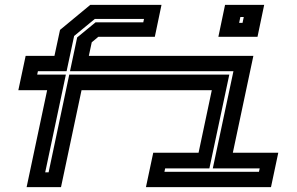

<svg xmlns="http://www.w3.org/2000/svg" viewBox="-20 -770 1222 790"><path d="M89.5 0 174 -399H55.5L85.5 -540H204L227 -647L351.5 -750H644.5L617 -618.5H384.5L357.5 -596L345.5 -540H1022.5L938 -141.5H1125L1095 0H580.5L610.5 -141.5H797L851.5 -399H315.5L231 0ZM878.5 -618.5 906 -750H1067L1039.5 -618.5ZM964 -676H978L983 -700H969ZM166 -61H180L265 -463H923.5L841.5 -77H659.5L656.5 -63H1045.5L1048.5 -77H855.5L940.5 -477H268L297.5 -616L373 -678H569.5L572.5 -692H370L285 -622L254 -477H136L133 -463H251Z"/></svg>

Font: Tourney Expanded Regular
Style: Bold Italic
Weight: 700
Width: 7
Italic angle: -12°
Designer: Tyler Finck
Foundry: Etcetera Type Co
Version: Version 1.010; ttfautohint (v1.8.3)